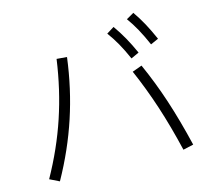

<svg xmlns="http://www.w3.org/2000/svg" viewBox="-114 -950 1166 1081"><g transform="rotate(-15 469.0 -409.5)"><path d="M663.1 -499 719.7 -519.5Q770 -407.7 810.1 -285.9Q850.1 -164.1 885.7 -14.6L825.2 -1Q791.5 -144 752 -265.1Q712.4 -386.2 663.1 -499ZM267.6 -679.7 327.1 -674.8Q304.2 -495.6 250.2 -331.8Q196.3 -168 107.4 -8.8L51.8 -36.1Q138.2 -190.9 190.7 -348.4Q243.2 -505.9 267.6 -679.7ZM580.1 -743.2 624 -770.5Q652.3 -730.5 675.8 -688.7Q699.2 -647 722.7 -594.7L675.8 -573.2Q652.3 -626.5 629.6 -666.7Q606.9 -707 580.1 -743.2ZM708 -793 752 -818.4Q780.3 -777.8 803 -735.8Q825.7 -693.8 848.6 -641.6L802.7 -621.1Q778.8 -675.8 756.6 -716.1Q734.4 -756.3 708 -793Z"/></g></svg>

Font: Pretendard Light
Style: Regular
Weight: 300
Designer: Base glyphs from Inter by Rasmus Andersson; Hangeul glyphs from Noto Sans CJK(Source Han Sans) by Jang Soo-young and Kan
Foundry: Kil Hyung-jin
Version: Version 1.309